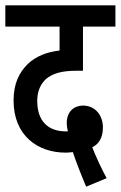

<svg xmlns="http://www.w3.org/2000/svg" viewBox="-20 -642 454 722"><path d="M304 60 381 28C361 -9 341 -52 327 -88C350 -100 367 -121 367 -163C367 -206 340 -245 292 -245C261 -245 231 -225 231 -179C231 -170 233 -159 235 -148C232 -148 230 -148 228 -148C162 -148 120 -185 120 -263C120 -300 133 -326 153 -345C178 -366 212 -376 269 -376H292V-542H414V-622H0V-542H204V-452C157 -447 114 -430 84 -401C53 -370 31 -329 31 -264C31 -133 121 -68 227 -68C236 -68 245 -69 254 -70C266 -33 285 15 304 60Z"/></svg>

Font: Noto Sans Devanagari UI ExtraCondensed Medium
Style: Regular
Weight: 500
Width: 2
Designer: Jelle Bosma - Monotype Design Team
Foundry: Monotype Imaging Inc.
Version: Version 2.003